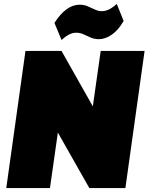

<svg xmlns="http://www.w3.org/2000/svg" viewBox="-20 -960 758 980"><path d="M718 -700 620 0H436L161 -485H304L235 0H12L110 -700H294L568 -215H425L494 -700ZM258 -843Q287 -889 319.5 -912.5Q352 -936 386 -936Q409 -936 427.5 -928Q446 -920 464 -911.5Q482 -903 500 -903Q518 -903 536.5 -912Q555 -921 576 -940L611 -853Q584 -806 550.5 -783Q517 -760 485 -760Q462 -760 442.5 -768.5Q423 -777 406 -785Q389 -793 369 -793Q351 -793 333 -784Q315 -775 294 -756Z"/></svg>

Font: Pathway Extreme Condensed Black
Style: Italic
Weight: 900
Width: 3
Italic angle: -8°
Version: Version 1.001;gftools[0.9.26]